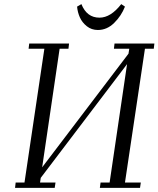

<svg xmlns="http://www.w3.org/2000/svg" viewBox="-20 -914 771 934"><path d="M53.2 0 56.2 -25.9H99.1L195.8 -676.8H119.1L122.1 -702.1H315.9L313 -676.8H270L185.1 -100.1L605 -652.8L608.9 -676.8H534.2L537.1 -702.1H731L728 -676.8H685.1L587.9 -25.9H665L661.1 0H465.8L469.2 -25.9H513.2L598.1 -602.1L178.2 -48.8L174.8 -25.9H250L246.1 0ZM355 -881.8 376 -894Q402.3 -828.1 463.9 -828.1Q518.6 -828.1 569.8 -894L587.9 -881.8Q570.3 -836.9 535.4 -802.5Q500.5 -768.1 456.1 -768.1Q425.3 -768.1 402.3 -786.4Q379.4 -804.7 368.4 -829.6Q357.4 -854.5 355 -881.8Z"/></svg>

Font: Dehuti Alt
Style: Italic
Weight: 400
Version: Version 1.2